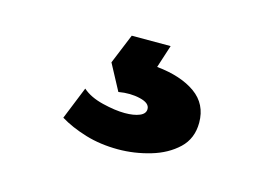

<svg xmlns="http://www.w3.org/2000/svg" viewBox="-48 -105 595 415"><g transform="rotate(15 250.0 102.5)"><path d="M238 225Q198.5 225 164.8 214.8Q131 204.5 106.5 189.5L136 116.5Q153 131.5 181.8 138.5Q210.5 145.5 232 145.5Q252.5 145.5 265 140.2Q277.5 135 277.5 124.5Q277.5 111 255.2 105.8Q233 100.5 207 105L176 47L203.5 -20H290.5L274 31Q328.5 36.5 360.8 59.5Q393 82.5 393 124Q393 159.5 369.5 181.8Q346 204 310.2 214.5Q274.5 225 238 225Z"/></g></svg>

Font: Geologica Cursive
Style: Bold
Weight: 700
Designer: Sindre Bremnes, Frode Helland
Foundry: Monokrom Skriftforlag AS
Version: Version 1.010;gftools[0.9.28]